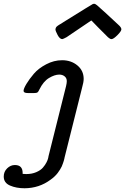

<svg xmlns="http://www.w3.org/2000/svg" viewBox="-54 -797 663 1017"><path d="M-34.2 138.2Q-34.2 112.3 -16.1 94.7Q2 77.1 24.9 77.1Q65.9 77.1 65.9 119.1V124Q68.8 124 75.4 124.5Q82 125 85 125Q114.7 125 137.9 115Q161.1 105 173.1 91.1Q185.1 77.1 192.1 63.5Q199.2 49.8 201.2 40L203.1 29.8L295.9 -340.8Q299.8 -356.9 299.8 -367.2Q299.8 -383.3 288.3 -392.6Q276.9 -401.9 259.8 -401.9Q235.8 -401.9 205.8 -384Q175.8 -366.2 154.8 -323.2Q148.9 -310.1 144 -307.1Q139.2 -304.2 127.9 -304.2H92.8Q70.8 -304.2 70.8 -315.9Q70.8 -327.1 85.9 -352.5Q101.1 -377.9 125.5 -406.5Q149.9 -435.1 190.9 -456.5Q231.9 -478 274.9 -478Q322.8 -478 356 -450.4Q389.2 -422.9 389.2 -378.9Q389.2 -361.8 379.9 -329.1L288.1 37.1Q288.1 38.1 286.6 44.4Q285.2 50.8 283.7 55.4Q282.2 60.1 279.1 69.1Q275.9 78.1 272.9 85Q270 91.8 263.9 101.3Q257.8 110.8 251.5 119.4Q245.1 127.9 235.1 137.5Q225.1 147 213.9 154.8Q153.8 199.7 76.2 200.2Q32.2 200.2 -1 185.8Q-34.2 171.4 -34.2 138.2ZM239.7 -641.1Q239.7 -645 241.2 -648.4Q242.7 -651.9 244.6 -654.5Q246.6 -657.2 251.7 -660.6Q256.8 -664.1 259.8 -666Q262.7 -668 270.8 -672.4Q278.8 -676.8 282.7 -680.2Q435.5 -775.4 438 -775.9Q440.9 -776.9 443.8 -776.9H444.8Q450.7 -776.9 460.2 -769Q469.7 -761.2 505.9 -728Q543.9 -691.9 572.8 -666Q588.9 -651.9 588.9 -641.8Q588.9 -631.8 567.9 -610.8Q546.9 -589.8 536.6 -589.8Q528.8 -589.8 518.3 -599.4Q507.8 -608.9 463.9 -653.8Q443.8 -674.8 430.7 -688H428.7L298.8 -600.1Q280.8 -590.3 275.9 -589.8Q262.7 -589.8 251.2 -611.6Q239.7 -633.3 239.7 -641.1Z"/></svg>

Font: CMU Concrete
Style: BoldItalic
Weight: 700
Italic angle: -14.04°
Version: Version 0.7.0